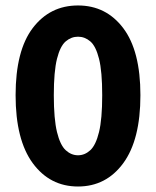

<svg xmlns="http://www.w3.org/2000/svg" viewBox="-20 -667 568 699"><path d="M264 12Q161.7 12 99.2 -73Q36.8 -158.1 36.8 -320.4Q36.8 -482.6 99.2 -564.9Q161.7 -647.1 264 -647.1Q366.4 -647.1 428.8 -564.4Q491.2 -481.8 491.2 -320.4Q491.2 -158.1 428.8 -73Q366.4 12 264 12ZM264 -101.7Q288.8 -101.7 308.8 -120.2Q328.9 -138.7 340.5 -186.2Q352.1 -233.7 352.1 -320.4Q352.1 -407 340.5 -453.1Q328.9 -499.1 308.8 -516.3Q288.8 -533.4 264 -533.4Q239.3 -533.4 219.2 -516.3Q199.1 -499.1 187.5 -453.1Q175.9 -407 175.9 -320.4Q175.9 -233.7 187.5 -186.2Q199.1 -138.7 219.2 -120.2Q239.3 -101.7 264 -101.7Z"/></svg>

Font: Source Sans 3 VF
Style: Regular
Weight: 200
Designer: Paul D. Hunt
Foundry: Adobe
Version: Version 3.046;hotconv 1.0.118;makeotfexe 2.5.65603